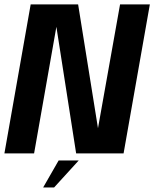

<svg xmlns="http://www.w3.org/2000/svg" viewBox="-41 -695 699 870"><path d="M-21 0 98 -675H313L403 -114L503 -675H638L519 0H304L214.5 -573.5L113.5 0ZM154.5 154.5 224.8 32H315.8L204.1 154.5Z"/></svg>

Font: Anybody SemiBold
Style: Italic
Weight: 600
Italic angle: -10°
Designer: Tyler Finck
Foundry: Etcetera Type Company
Version: Version 1.010; ttfautohint (v1.8.3) -l 8 -r 50 -G 200 -x 14 